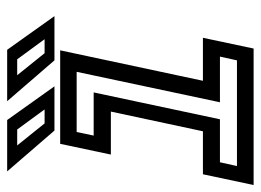

<svg xmlns="http://www.w3.org/2000/svg" viewBox="-116 -612 728 536"><g transform="rotate(-90 248.0 -344.0)"><path d="M-0.5 0 29.5 -141.5H149.5L204.5 -398.5H84.5L114.5 -540H375.5L290.5 -141.5H410.5L380.5 0ZM52.5 -46.5H347.5L358 -94H230.5L315.5 -494H147.5L137.5 -446.5H258L183 -94H63ZM471 -556H347.5L233.5 -688H377ZM406.5 -583.5 350.5 -660H306L367.5 -583.5ZM275 -556H151.5L37.5 -688H181ZM210.5 -583.5 154.5 -660H110L171.5 -583.5Z"/></g></svg>

Font: Tourney Thin Medium
Style: Italic
Weight: 500
Italic angle: -12°
Version: Version 1.015